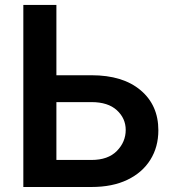

<svg xmlns="http://www.w3.org/2000/svg" viewBox="-20 -747 709 767"><path d="M345.5 0H73.2V-727.3H205.3V-446.4H345.5Q470.9 -446.4 541.7 -386.5Q612.6 -326.7 612.6 -226.6Q612.6 -159.8 580.6 -108.7Q548.7 -57.5 489 -28.8Q429.3 0 345.5 0ZM345.5 -108Q411.6 -108 446.9 -144Q482.2 -180 482.2 -228Q482.2 -274.1 446.9 -306.6Q411.6 -339.1 345.5 -339.1H205.3V-108Z"/></svg>

Font: Linik Sans SemiBold
Style: Regular
Weight: 600
Designer: Rasmus Andersson (font), Cristiano Sobral (main changes)
Foundry: rsms
Version: Version 3.018;June 1, 2022;FontCreator 14.0.0.2814 64-bit; t